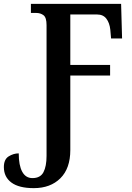

<svg xmlns="http://www.w3.org/2000/svg" viewBox="-27 -734 683 994"><path d="M148 240Q71 240 32 211Q-7 182 -7 131Q-7 91 18 75.5Q43 60 70 60Q70 122 88 155Q106 188 141 188Q182 188 198 157.5Q214 127 214 73V-604Q214 -643 198.5 -655Q183 -667 160 -667H133V-714H600L605 -535H548L544 -581Q540 -616 523.5 -637.5Q507 -659 476 -659H337V-398H543V-343H337V43Q337 138 285.5 189Q234 240 148 240Z"/></svg>

Font: Noto Serif Condensed SemiBold
Style: Regular
Weight: 600
Width: 3
Designer: Monotype Design Team
Foundry: Monotype Imaging Inc.
Version: Version 2.013